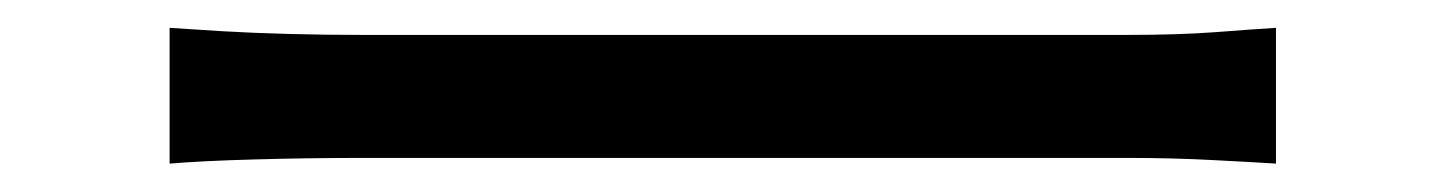

<svg xmlns="http://www.w3.org/2000/svg" viewBox="-20 -453 1040 138"><path d="M101.9 -433Q117 -432 139 -430.6Q161.1 -429.3 187.4 -428.6Q213.7 -427.9 241.3 -427.9Q257.1 -427.9 290.7 -427.9Q324.3 -427.9 369.1 -427.9Q414 -427.9 464.6 -427.9Q515.2 -427.9 565.8 -427.9Q616.4 -427.9 661.5 -427.9Q706.6 -427.9 739.9 -427.9Q773.3 -427.9 789.4 -427.9Q827 -427.9 853.8 -429.9Q880.6 -432 897.1 -433V-335.4Q881.8 -336.4 852.6 -337.9Q823.4 -339.5 790 -339.5Q773.9 -339.5 740 -339.5Q706.2 -339.5 661.4 -339.5Q616.6 -339.5 566 -339.5Q515.4 -339.5 464.8 -339.5Q414.2 -339.5 369.4 -339.5Q324.5 -339.5 290.9 -339.5Q257.3 -339.5 241.3 -339.5Q200.1 -339.5 162.8 -338.4Q125.5 -337.4 101.9 -335.4Z"/></svg>

Font: Noto Sans SC Thin
Style: Regular
Weight: 100
Designer: Ryoko NISHIZUKA 西塚涼子 (kana, bopomofo & ideographs); Paul D. Hunt (Latin, Greek & Cyrillic); Sandoll Communications 산돌커뮤니
Foundry: Adobe
Version: Version 2.004-H2;hotconv 1.0.118;makeotfexe 2.5.65603